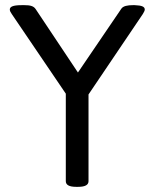

<svg xmlns="http://www.w3.org/2000/svg" viewBox="-20 -722 599 744"><path d="M495 -702C475 -702 457 -699 450 -688L282 -441L118 -687C110 -699 96 -702 75 -702H64C30 -702 18 -696 18 -685C18 -680 21 -674 26 -667L235 -359V-20C235 -6 247 2 275 2H283C311 2 323 -6 323 -20V-356L533 -667C537 -674 541 -680 541 -685C541 -696 530 -701 502 -702Z"/></svg>

Font: Asap
Style: Regular
Weight: 400
Designer: Pablo Cosgaya
Foundry: Pablo Cosgaya
Version: Version 1.007;PS 001.007;hotconv 1.0.70;makeotf.lib2.5.58329